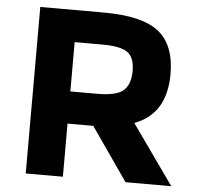

<svg xmlns="http://www.w3.org/2000/svg" viewBox="-51 -751 828 803"><g transform="rotate(5 363.5 -349.5)"><path d="M653 -467Q653 -299 520 -250L697 0H505L350 -223H242V0H86V-699H351Q514 -699 583.5 -644Q653 -589 653 -467ZM359 -565H242V-358H356Q436 -358 465 -384Q494 -410 494 -466.5Q494 -523 464 -544Q434 -565 359 -565Z"/></g></svg>

Font: Montserrat_am3
Style: Bold
Weight: 700
Designer: Julieta Ulanovsky
Foundry: Julieta Ulanovsky. Armenina letters added by Vahan Hovhannisyan
Version: Version 2.001